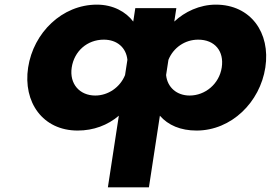

<svg xmlns="http://www.w3.org/2000/svg" viewBox="-20 -548 1187 828"><path d="M289.3 -257C300 -327 355.7 -377 427.7 -377C485.2 -377 524.2 -342.2 529.4 -290.1L519.3 -224.3C497.7 -171.1 446.1 -136 390.8 -136C323.8 -136 278.5 -186 289.3 -257ZM101.3 -257C78.4 -107 164.7 15 314.7 15C383.7 15 444.2 -8 492.5 -49L445.2 260H622.2L669.5 -49C705.2 -8 758.7 15 827.7 15C977.7 15 1101.4 -107 1124.3 -257C1147.3 -407 1060.8 -528 910.8 -528C840.8 -528 776.1 -497 731.6 -455L740.5 -513H563.5L554.6 -455C523.1 -497 467.8 -528 397.8 -528C247.8 -528 124.3 -407 101.3 -257ZM936.3 -257C925.5 -186 864.8 -136 797.8 -136C742.5 -136 701.7 -171.1 696.3 -224.3L706.4 -290.1C727.5 -342.2 777.2 -377 834.7 -377C906.7 -377 947 -327 936.3 -257Z"/></svg>

Font: Sztylet
Style: BdObl
Weight: 700
Foundry: Cannot Into Space Fonts, PlusOne Fonts
Version: Version 0.12